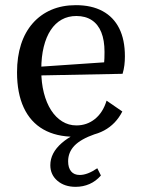

<svg xmlns="http://www.w3.org/2000/svg" viewBox="-20 -520 550 744"><path d="M270 10Q198 10 148 -18.5Q98 -47 72 -103Q46 -159 46 -240Q46 -300 61.5 -348Q77 -396 107 -430Q137 -464 179 -482Q221 -500 274 -500Q335 -500 377.5 -477Q420 -454 442 -410Q464 -366 464 -302Q464 -284 462 -267.5Q460 -251 455 -234L98 -227V-259L421 -281L376 -243Q382 -263 383.5 -277Q385 -291 385 -319Q385 -364 372.5 -395Q360 -426 335.5 -442Q311 -458 276 -458Q244 -458 219 -444Q194 -430 176.5 -403.5Q159 -377 149.5 -338.5Q140 -300 140 -252V-246Q140 -199 150 -160Q160 -121 178 -93Q196 -65 221 -49.5Q246 -34 276 -34Q317 -34 348 -59Q379 -84 393 -130L454 -88Q429 -39 383.5 -14.5Q338 10 270 10ZM273 204Q230 204 202.5 180.5Q175 157 175 120Q175 73 219 34.5Q263 -4 335 -23L347 0Q293 19 268.5 44.5Q244 70 244 105Q244 130 255.5 144Q267 158 289 158Q304 158 321 151.5Q338 145 357 132L371 160Q352 182 327 193Q302 204 273 204Z"/></svg>

Font: Sutasoma
Style: Regular
Weight: 400
Designer: Izhar Fathurrohim, Akbar Rohmanto, Arusyal Khofiqoini
Foundry: Kiwari Kolektiv
Version: Version 1.102